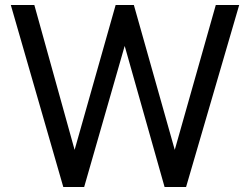

<svg xmlns="http://www.w3.org/2000/svg" viewBox="-20 -743 994 763"><path d="M231.5 0 23 -723H116.5L276.5 -147.5L439.5 -723H512L674.5 -147.5L837.5 -723H930.5L719.5 0H634L475.5 -560.5L314.5 0Z"/></svg>

Font: Public Sans Thin
Style: Regular
Weight: 400
Version: Version 2.001